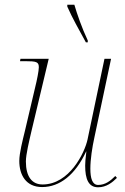

<svg xmlns="http://www.w3.org/2000/svg" viewBox="-20 -786 533 816"><path d="M345 -606H353V-614C328 -667 307 -728 296 -766H266V-758C290 -704 313 -665 345 -606ZM397 10C432 10 458 -11 477 -30L470 -38C450 -18 428 0 397 0C372 0 364 -29 364 -69C364 -109 372 -160 381 -201L452 -536H424L352 -193C340 -137 275 -2 161 -2C116 -2 90 -35 90 -100C90 -129 104 -187 114 -230L187 -536H67L65 -526H87C135 -526 145 -523 145 -500C145 -485 137 -445 129 -413L86 -230C76 -189 62 -135 62 -102C62 -43 90 9 159 9C234 9 300 -43 346 -142H347C343 -111 342 -93 342 -82C342 -25 356 10 397 10Z"/></svg>

Font: Noto Serif Display Thin
Style: Italic
Weight: 100
Italic angle: -12°
Designer: Monotype Design Team
Foundry: Monotype Imaging Inc.
Version: Version 2.009